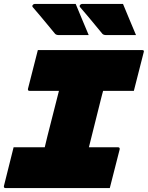

<svg xmlns="http://www.w3.org/2000/svg" viewBox="-55 -954 750 974"><path d="M329 -934Q346 -893 362 -854.5Q378 -816 395 -776H244Q230 -776 224 -783Q201 -811 183.5 -832Q166 -853 149 -873.5Q132 -894 111 -918Q107 -923 111 -928.5Q115 -934 121 -934ZM569 -934Q586 -893 602 -854.5Q618 -816 635 -776H484Q470 -776 464 -783Q441 -811 423.5 -832Q406 -853 389 -873.5Q372 -894 351 -918Q347 -923 351 -928.5Q355 -934 361 -934ZM502 0H-27Q-33 0 -34.5 -3.5Q-36 -7 -35 -11Q-23 -60 -10.5 -109Q2 -158 14 -207H172L186 -265Q201 -322 215 -379Q229 -436 244 -493H95Q89 -493 87.5 -496.5Q86 -500 87 -504Q100 -553 112 -602Q124 -651 137 -700H666Q678 -700 674 -689Q661 -640 649 -591Q637 -542 624 -493H468Q465 -483 462.5 -472.5Q460 -462 457 -451Q442 -390 426.5 -329Q411 -268 396 -207H543Q554 -207 552 -196Q539 -147 527 -98Q515 -49 502 0Z"/></svg>

Font: Recursive Mn Lnr St XBk
Style: Italic
Weight: 1000
Italic angle: -15°
Monospace: yes
Version: Version 1.079;hotconv 1.0.112;makeotfexe 2.5.65598; ttfautoh